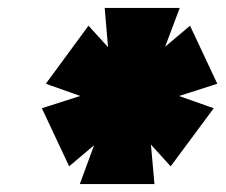

<svg xmlns="http://www.w3.org/2000/svg" viewBox="-20 -808 573 486"><path d="M292 -600 461 -743 530 -596 324 -530 155 -387 86 -534ZM282 -530 96 -596 204 -743 334 -600 521 -534 412 -387ZM264 -565 245 -788H435L351 -565L371 -342H182Z"/></svg>

Font: Pathway Extreme Condensed Black
Style: Italic
Weight: 900
Width: 3
Italic angle: -8°
Version: Version 1.001;gftools[0.9.26]